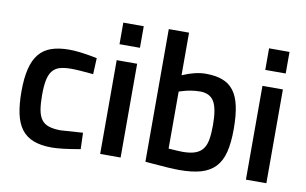

<svg xmlns="http://www.w3.org/2000/svg" viewBox="-75 -852 1609 1008"><g transform="rotate(10 730.0 -348.5)"><path d="M253 -511Q303 -511 378 -497L403 -492L399 -406Q359 -410 330 -412Q301 -414 282 -414Q244 -414 219.5 -406.5Q195 -399 180.5 -380Q166 -361 160 -330Q154 -299 154 -252Q154 -205 159.5 -173.5Q165 -142 179 -122.5Q193 -103 218.5 -94.5Q244 -86 283 -86L400 -94L403 -7Q303 11 251 11Q194 11 154.5 -4Q115 -19 90.5 -50.5Q66 -82 55 -132Q44 -182 44 -252Q44 -322 56 -371.5Q68 -421 93 -452Q118 -483 158 -497Q198 -511 253 -511Z M617 0V-500H508V0ZM617 -585V-700H508V-585Z M982 -511Q1033 -511 1070 -497.5Q1107 -484 1130.5 -453.5Q1154 -423 1165 -373Q1176 -323 1176 -250Q1176 -177 1163.5 -127Q1151 -77 1122 -46.5Q1093 -16 1046.5 -2.5Q1000 11 932 11Q885 11 783 2L749 -1V-708H857V-481Q926 -511 982 -511ZM932 -86Q972 -86 998 -95Q1024 -104 1039 -123.5Q1054 -143 1059.5 -174.5Q1065 -206 1065 -251Q1065 -341 1042.5 -377.5Q1020 -414 969 -414Q921 -414 873 -399L857 -394V-90Q885 -88 903.5 -87Q922 -86 932 -86Z M1394 0V-500H1285V0ZM1394 -585V-700H1285V-585Z"/></g></svg>

Font: Sunflower Medium
Style: Regular
Weight: 500
Designer: JIKJI
Foundry: JIKJI
Version: Version 1.00